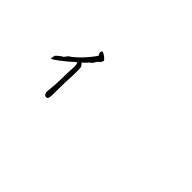

<svg xmlns="http://www.w3.org/2000/svg" viewBox="-10 -1029 1521 1521"><g transform="rotate(45 750.0 -268.5)"><path d="M327.1 -292 334 -297.9 335 -301.8 337.9 -300.8H339.8H343.8Q345.7 -303.7 349.6 -307.6Q368.2 -327.1 369.1 -333V-335H371.1Q394.5 -350.6 401.4 -356.4Q469.7 -413.1 524.4 -487.3Q535.2 -502 540 -510.7Q520.5 -535.2 533.2 -550.8Q533.2 -550.8 534.7 -551.8Q536.1 -552.7 538.6 -553.2Q541 -553.7 543 -553.7Q565.4 -543.9 580.1 -530.3Q595.7 -516.6 596.7 -512.7Q597.7 -504.9 590.8 -493.2Q581.1 -477.5 572.3 -472.7H571.3Q568.4 -471.7 565.4 -465.8Q561.5 -460 558.6 -457L557.6 -455.1Q556.6 -451.2 553.7 -447.3Q543.9 -430.7 533.2 -424.8Q528.3 -422.9 526.4 -420.9Q524.4 -417 521.5 -414.1Q518.6 -412.1 508.8 -400.4Q502 -392.6 498 -389.6Q494.1 -387.7 482.4 -376Q487.3 -369.1 491.2 -365.2Q497.1 -359.4 500.5 -354Q503.9 -348.6 503.9 -344.7Q505.9 -335 505.9 -327.1V-316.4Q506.8 -276.4 504.9 -234.4Q501 -179.7 501 -120.1Q501 -45.9 500 -24.4Q498 -12.7 497.1 -2Q494.1 17.6 477.5 17.6Q461.9 17.6 456.1 3.9Q451.2 -7.8 450.2 -15.6Q450.2 -27.3 452.1 -42Q459 -97.7 460 -155.8Q460.9 -213.9 461.9 -239.3Q462.9 -264.6 463.9 -280.3Q466.8 -317.4 463.9 -332Q460.9 -343.8 458 -353.5Q449.2 -346.7 440.4 -340.8Q425.8 -325.2 385.7 -293Q304.7 -227.5 293 -227.5H290H286.1L287.1 -231.4Q288.1 -234.4 289.1 -240.2Q292 -261.7 297.9 -267.6L309.6 -278.3Q312.5 -282.2 322.3 -287.1Q325.2 -290 327.1 -292Z"/></g></svg>

Font: ToneOZ-Zhuyin-Tsuipita-TC
Style: Regular
Weight: 400
Designer: ÂÆ£ÂøóÂáåJeffrey Xuan(jeffreyx@gmail.com, ToneOZ.com) ÈòøÂù§(cjkFonts)
Foundry: ToneOZ
Version: Version 0.240710